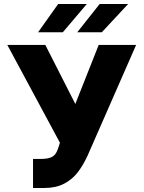

<svg xmlns="http://www.w3.org/2000/svg" viewBox="-20 -932 719 962"><path d="M145.5 -135.7H180.7Q211.4 -135.7 229 -141.1Q246.6 -146.5 256.3 -158.9Q266.1 -171.4 273.4 -195.3L280.3 -216.8L16.6 -707H207L357.4 -411.1L474.6 -707H662.1L418.9 -152.3Q396 -103 369.1 -68.1Q342.3 -33.2 301.3 -11.7Q260.3 9.8 203.1 9.8H145.5ZM479.5 -912.1H622.1L490.2 -770.5H367.2ZM271.5 -912.1H415L294.9 -770.5H170.9Z"/></svg>

Font: Pretendard JP Black
Style: Regular
Weight: 900
Designer: Base glyphs from Inter by Rasmus Andersson; Hangeul glyphs from Noto Sans CJK(Source Han Sans) by Jang Soo-young and Kan
Foundry: Kil Hyung-jin
Version: Version 1.309